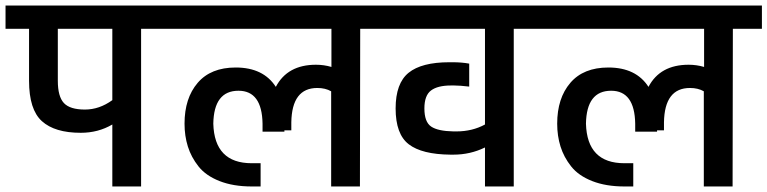

<svg xmlns="http://www.w3.org/2000/svg" viewBox="-30 -674 2774 694"><path d="M-10 -654H585V-570H480V0H376V-224Q325 -194 262 -194Q168 -194 121.5 -236Q75 -278 75 -382V-570H-10ZM277 -278Q329 -278 376 -312V-570H179V-382Q179 -325 201 -301.5Q223 -278 277 -278Z M565 -654H1377V-570H1272L1271 0H1167V-344Q1146 -356 1117 -356Q1025 -356 1023 -232V-203H998V-198H919V-227Q917 -346 832 -346Q743 -346 741 -227Q745 -84 880 -84H912V0H880Q813 0 763.5 -19.5Q714 -39 687.5 -72.5Q661 -106 649 -144.5Q637 -183 637 -227Q637 -319 684.5 -374.5Q732 -430 822 -430Q922 -430 967 -360Q1009 -440 1112 -440Q1141 -440 1168 -432V-570H565Z M1357 -654H1932V-570H1827V0H1723V-141Q1670 -115 1609 -115H1598Q1495 -116 1447.5 -152.5Q1400 -189 1400 -282Q1400 -373 1447 -411Q1494 -449 1594 -449H1606Q1639 -449 1666 -444V-361Q1632 -365 1612 -365H1600Q1552 -365 1528 -347Q1504 -329 1504 -282Q1504 -233 1528.5 -216.5Q1553 -200 1609 -199H1620Q1677 -199 1723 -224V-570H1357Z M1912 -654H2724V-570H2619L2618 0H2514V-344Q2493 -356 2464 -356Q2372 -356 2370 -232V-203H2345V-198H2266V-227Q2264 -346 2179 -346Q2090 -346 2088 -227Q2092 -84 2227 -84H2259V0H2227Q2160 0 2110.5 -19.5Q2061 -39 2034.5 -72.5Q2008 -106 1996 -144.5Q1984 -183 1984 -227Q1984 -319 2031.5 -374.5Q2079 -430 2169 -430Q2269 -430 2314 -360Q2356 -440 2459 -440Q2488 -440 2515 -432V-570H1912Z"/></svg>

Font: Biryani DemiBold
Style: Regular
Weight: 600
Designer: Dan Reynolds and Mathieu Réguer
Foundry: Dan Reynolds and Mathieu Réguer
Version: Version 1.003;PS 001.003;hotconv 1.0.70;makeotf.lib2.5.58329